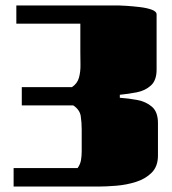

<svg xmlns="http://www.w3.org/2000/svg" viewBox="-20 -685 630 705"><path d="M60 -298V-365H244Q264 -378 270 -400Q276 -422 275.5 -447.5Q275 -473 275 -494V-598H40V-665H415Q423 -665 445.5 -663.5Q468 -662 493.5 -659Q519 -656 537 -649.5Q555 -643 555 -632V-429Q555 -390 534 -371Q513 -352 482 -346Q451 -340 420 -337V-326Q451 -324 483.5 -318Q516 -312 538 -293Q560 -274 560 -233V-114Q560 -74 537 -51Q514 -28 479 -17Q444 -6 406.5 -3Q369 0 340 0H30V-68H265Q275 -82 277.5 -97.5Q280 -113 280 -130V-209Q280 -235 276.5 -258.5Q273 -282 249 -298Z"/></svg>

Font: Gajraj One
Style: Regular
Weight: 400
Designer: Saurabh Sharma
Foundry: Saurabh Sharma
Version: Version 1.000